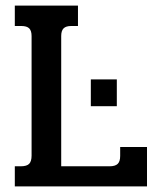

<svg xmlns="http://www.w3.org/2000/svg" viewBox="-20 -667 549 687"><path d="M33 -72H54Q76 -72 84.5 -81Q93 -90 93 -110V-538Q93 -557 84.5 -565.5Q76 -574 56 -574H33V-647H259V-574H235Q216 -574 207.5 -565.5Q199 -557 199 -538V-72H372Q392 -72 401 -80.5Q410 -89 410 -109V-141H506V0H33ZM305 -383H398V-287H305Z"/></svg>

Font: Pridi
Style: Regular
Weight: 400
Designer: Katatrad Team
Foundry: CadsonDemak
Version: Version 1.001